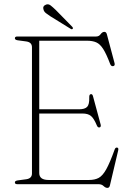

<svg xmlns="http://www.w3.org/2000/svg" viewBox="-20 -873 620 910"><path d="M50.5 -691.5Q50.5 -700 62 -700H436Q449 -700 457 -711Q465 -722 474.5 -722Q483.5 -722 486.5 -710.5L523 -573.5Q526 -561 516 -559.5Q506.5 -558 502 -570Q484 -617.5 469 -641Q454 -664.5 436.2 -672.2Q418.5 -680 392.5 -680H166V-355H354Q382 -355 393 -366.5Q404 -378 403 -411Q402.5 -425 409.5 -426.5Q418 -429 421 -416L457 -283Q460 -271 451.5 -269Q443.5 -267.5 439 -278.5Q425 -312 411 -323.5Q397 -335 370.5 -335H166V-53Q166 -20 210 -20H402.5Q429.5 -20 448 -30Q466.5 -40 483.8 -71Q501 -102 523.5 -164.5Q527 -174.5 534.5 -173.5Q543.5 -173 540 -159.5L501 5.5Q498.5 17.5 489 17.5Q480 17.5 471 8.8Q462 0 447 0H62Q50.5 0 50.5 -8.5Q50.5 -16 64 -18L105 -23.5Q131.5 -27.5 131.5 -51V-649Q131.5 -672.5 105 -676.5L64 -682Q50.5 -684 50.5 -691.5ZM245 -825 321.5 -747Q328 -740 324.5 -736.5Q321 -732.5 315.5 -736L218.5 -796Q207 -803.5 198 -810.5Q189 -817.5 186.5 -826.5Q180 -844.5 199 -851.5Q210 -855 220 -847.2Q230 -839.5 245 -825Z"/></svg>

Font: Fraunces 72pt S050 Thin
Style: Regular
Weight: 100
Version: Version 1.000; ttfautohint (v1.8.3)